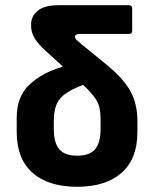

<svg xmlns="http://www.w3.org/2000/svg" viewBox="-20 -703 591 735"><path d="M275 12Q165 12 104.5 -41.5Q44 -95 44 -197V-253Q44 -334 93 -379.5Q142 -425 221 -448L154 -509Q125 -535 111.5 -558.5Q98 -582 99 -609Q99 -641 124.5 -662Q150 -683 204 -683H473Q486 -683 486 -670V-585Q486 -573 473 -573H286Q267 -573 267 -562Q267 -556 273 -550.5Q279 -545 288 -537L397 -448Q459 -395 482.5 -348Q506 -301 506 -240V-197Q506 -95 445.5 -41.5Q385 12 275 12ZM186 -210Q186 -156 207 -131.5Q228 -107 275 -107Q323 -107 344 -131.5Q365 -156 365 -210V-248Q365 -295 348 -321.5Q331 -348 298 -378Q250 -360 226 -341Q202 -322 194 -297Q186 -272 186 -238Z"/></svg>

Font: Sofia Sans ExtraBold
Style: Regular
Weight: 800
Designer: Botio Nikoltchev, Ani Petrova
Foundry: lettersoup
Version: Version 4.101; ttfautohint (v1.8.4.7-5d5b)